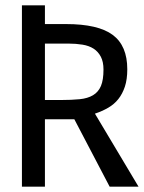

<svg xmlns="http://www.w3.org/2000/svg" viewBox="-20 -714 540 718"><path d="M148 -694V-624H227Q347 -624 401.5 -583.5Q456 -543 456 -455Q456 -417 447 -390Q438 -363 422.5 -343.5Q407 -324 384.5 -311Q362 -298 335 -289L498 -16H390L258 -268H148V-16H62V-694ZM367 -454Q367 -483 357 -502Q347 -521 330 -532Q313 -543 288.5 -547Q264 -551 236 -551H148V-340H208Q248 -340 278 -343Q308 -346 328 -358Q348 -370 357.5 -392.5Q367 -415 367 -454Z"/></svg>

Font: D2Coding
Style: Bold
Weight: 700
Monospace: yes
Designer: Yong-Rak Park; Jeong-Hwan Yoon; Sang-Min Lee;
Foundry: NHN Corporation
Version: Version 1.3.2; Build 20180524